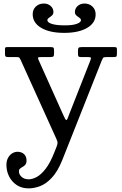

<svg xmlns="http://www.w3.org/2000/svg" viewBox="-20 -780 673 1060"><path d="M446.5 -760.5Q424 -760.5 408.8 -747Q393.5 -733.5 393.5 -713Q393.5 -703.5 398.5 -697.8Q403.5 -692 410.2 -687.8Q417 -683.5 422 -679Q427 -674.5 427 -668.5Q427 -657 404.2 -648.5Q381.5 -640 338.5 -640Q291 -640 266.2 -648Q241.5 -656 241.5 -668.5Q241.5 -674.5 246.5 -678.8Q251.5 -683 258.2 -687.5Q265 -692 270 -698Q275 -704 275 -713Q275 -733.5 259.8 -747Q244.5 -760.5 222 -760.5Q195.5 -760.5 178 -744Q160.5 -727.5 160.5 -701.5Q160.5 -654 207.5 -626.2Q254.5 -598.5 334.5 -598.5Q414 -598.5 461 -626Q508 -653.5 508 -700.5Q508 -727 490.5 -743.8Q473 -760.5 446.5 -760.5ZM15.5 131Q15.5 164.5 30.2 194Q45 223.5 72.5 241.8Q100 260 138.5 260Q167.5 260 200.8 247.8Q234 235.5 266.2 201.2Q298.5 167 324.5 102L541 -444Q546 -456 549 -460.5Q552 -465 569 -465H610Q621.5 -465 623.5 -469.5Q625.5 -474 625.5 -485V-508Q625.5 -516.5 622 -518.2Q618.5 -520 610 -520H431Q418.5 -520 414.5 -516.5Q410.5 -513 410.5 -500V-483Q410.5 -473 413.2 -469Q416 -465 427 -465H463Q479 -465 481.2 -462Q483.5 -459 479.5 -448L363.5 -153Q357 -135.5 353.5 -126.5Q350 -117.5 346 -117.5Q343 -117.5 339.2 -124.8Q335.5 -132 328.5 -147L192.5 -450Q187.5 -460.5 191 -462.8Q194.5 -465 210 -465H257Q271.5 -465 275 -468.8Q278.5 -472.5 278.5 -487.5V-500Q278.5 -513 275.2 -516.5Q272 -520 260 -520H21Q14 -520 10.8 -518.5Q7.5 -517 7.5 -510V-482Q7.5 -471.5 10.8 -468.2Q14 -465 25 -465H68Q83 -465 86.2 -462Q89.5 -459 94 -449L290.5 -15Q297.5 0 297.8 7.8Q298 15.5 292 31L280.5 60Q257 120 231.5 152.5Q206 185 182 197.5Q158 210 138.5 210Q114 210 99.2 196.5Q84.5 183 84.5 166Q84.5 156 90.8 150.8Q97 145.5 105.5 141Q114 136.5 120.2 128.8Q126.5 121 126.5 107Q126.5 83.5 112.8 70.8Q99 58 76.5 58Q61 58 47 66.8Q33 75.5 24.2 91.8Q15.5 108 15.5 131Z"/></svg>

Font: Besley
Style: Regular
Weight: 400
Designer: Owen Earl
Foundry: indestructible type*
Version: Version 4.000